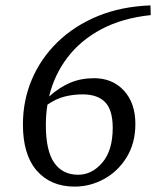

<svg xmlns="http://www.w3.org/2000/svg" viewBox="-20 -679 579 712"><path d="M150 -216Q150 -120 181 -75.5Q212 -31 270 -31Q321 -31 359.5 -76Q398 -121 398 -205Q398 -271 370 -300Q342 -329 286 -329Q252 -329 220 -321Q188 -313 156 -291Q150 -255 150 -216ZM257 13Q168 13 116.5 -46Q65 -105 65 -217Q65 -306 98 -384Q131 -462 193 -522.5Q255 -583 342 -619Q429 -655 538 -659L539 -623Q434 -612 356.5 -571Q279 -530 230 -465.5Q181 -401 162 -321Q200 -355 240 -372Q280 -389 329 -389Q397 -389 439.5 -343Q482 -297 482 -219Q482 -148 449.5 -95.5Q417 -43 365.5 -15Q314 13 257 13Z"/></svg>

Font: Source Serif 4 SmText
Style: Italic
Weight: 400
Italic angle: -12°
Designer: Frank Grießhammer
Foundry: Adobe
Version: Version 4.005;hotconv 1.1.0;makeotfexe 2.6.0